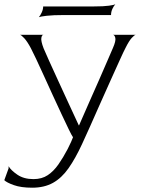

<svg xmlns="http://www.w3.org/2000/svg" viewBox="-105 -630 657 894"><path d="M45 244Q-7 244 -40.5 232Q-74 220 -85 209L-65 154V144Q-54 163 -24 183.5Q6 204 51 204Q90 204 117.5 185.5Q145 167 167 135.5Q189 104 210 64Q230 24 235 9Q229 1 215 -28Q201 -57 181.5 -98.5Q162 -140 140.5 -187Q119 -234 99 -278Q79 -322 63 -356Q47 -390 39 -405Q22 -437 8 -452Q-6 -467 -12 -468H98Q90 -468 87.5 -453.5Q85 -439 98 -405Q106 -386 124 -346Q142 -306 166 -254Q190 -202 215 -147.5Q240 -93 262 -46H263Q284 -95 309 -151Q334 -207 357 -259.5Q380 -312 397 -351.5Q414 -391 421 -407Q435 -439 432 -453Q429 -467 421 -468H527Q521 -467 508.5 -453.5Q496 -440 480 -408Q471 -391 452.5 -350Q434 -309 410 -256Q386 -203 361 -146.5Q336 -90 314 -40.5Q292 9 277 41Q246 108 214 153.5Q182 199 141.5 221.5Q101 244 45 244ZM76 -550Q83 -558 89.5 -572.5Q96 -587 96 -600H332Q378 -600 402.5 -603.5Q427 -607 432 -610Q425 -603 418.5 -589Q412 -575 412 -560H196Q141 -560 112 -556.5Q83 -553 76 -550Z"/></svg>

Font: Red Rose Light
Style: Regular
Weight: 300
Designer: Jaikishan Patel
Version: Version 1.001; ttfautohint (v1.8.3)